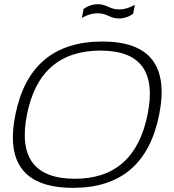

<svg xmlns="http://www.w3.org/2000/svg" viewBox="-20 -904 843 929"><path d="M342.8 -39.1Q631.8 -39.1 694.3 -351.1Q755.9 -659.2 466.8 -659.2Q172.4 -659.2 110.8 -351.1Q48.3 -39.1 342.8 -39.1ZM54.2 -348.1Q125 -703.1 475.6 -703.1Q820.8 -703.1 750 -348.1Q679.2 4.9 334 4.9Q-16.6 4.9 54.2 -348.1ZM384.8 -861.3Q418.5 -883.8 452.6 -883.8Q478 -883.8 503.9 -871.1Q529.8 -858.4 557.1 -858.4Q593.8 -858.4 632.8 -880.9L624 -836.9Q590.3 -814.5 556.2 -814.5Q530.8 -814.5 504.9 -827.1Q479 -839.8 451.7 -839.8Q415 -839.8 376 -817.4Z"/></svg>

Font: Sansation Light
Style: Light Italic
Weight: 300
Designer: Bernd Montag
Version: Version 1.301